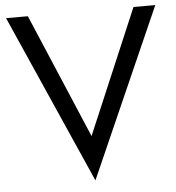

<svg xmlns="http://www.w3.org/2000/svg" viewBox="-52 -749 765 833"><g transform="rotate(-5 330.0 -332.5)"><path d="M560 -700H655L330 35L5 -700H100L330 -158Z"/></g></svg>

Font: Venryn Sans
Style: Regular
Weight: 400
Designer: Owen Earl, indestructible type* (font) & Cristiano Sobral (main changes)
Version: Version 3.600; ttfautohint (v1.8.3)